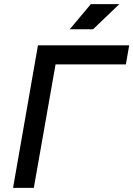

<svg xmlns="http://www.w3.org/2000/svg" viewBox="-20 -914 648 934"><path d="M43.5 0 164.6 -693.4H266.6L144.5 0ZM148.4 -600.6 164.6 -693.4H608.4L592.3 -600.6ZM319.3 -771.5 421.9 -894H560.5L432.6 -771.5Z"/></svg>

Font: Cascadia Code PL
Style: Italic
Weight: 400
Italic angle: -10°
Monospace: yes
Designer: Aaron Bell
Foundry: Saja Typeworks
Version: Version 2404.023